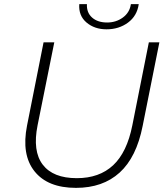

<svg xmlns="http://www.w3.org/2000/svg" viewBox="-20 -905 808 930"><path d="M348 5Q211 5 147 -75.5Q83 -156 111 -297L191 -700H243L162 -298Q137 -173 187 -107.5Q237 -42 352 -42Q461 -42 528 -104.5Q595 -167 621 -298L701 -700H752L671 -295Q641 -143 559.5 -69Q478 5 348 5ZM496 -763Q438 -763 399 -796Q360 -829 364 -885H401Q399 -844 426 -820Q453 -796 499 -796Q542 -796 575 -820Q608 -844 614 -885H652Q644 -828 600 -795.5Q556 -763 496 -763Z"/></svg>

Font: Montserrat Light
Style: Italic
Weight: 300
Italic angle: -11.3°
Designer: Julieta Ulanovsky
Foundry: Julieta Ulanovsky
Version: Version 9.000; ttfautohint (v1.8.4.7-5d5b)